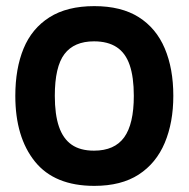

<svg xmlns="http://www.w3.org/2000/svg" viewBox="-20 -593 616 627"><path d="M288 14Q158 14 94 -65.5Q30 -145 30 -280Q30 -369 57 -434.5Q84 -500 141.5 -536.5Q199 -573 288 -573Q376 -573 433 -537Q490 -501 518 -435Q546 -369 546 -280Q546 -193 518 -126.5Q490 -60 433 -23Q376 14 288 14ZM287 -101Q354 -101 385.5 -144.5Q417 -188 417 -280Q417 -341 403.5 -380.5Q390 -420 361 -439Q332 -458 287 -458Q222 -458 190.5 -416.5Q159 -375 159 -280Q159 -219 172.5 -179.5Q186 -140 214 -120.5Q242 -101 287 -101Z"/></svg>

Font: Darker Grotesque Black
Style: Regular
Weight: 900
Designer: Gabriel Lam
Foundry: TypeRant
Version: Version 1.000;gftools[0.9.28]